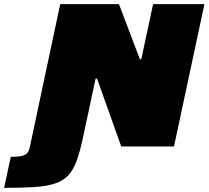

<svg xmlns="http://www.w3.org/2000/svg" viewBox="-146 -708 1008 928"><path d="M-126 200 -94 50Q-55 50 -36.5 44.5Q-18 39 -11 27.5Q-4 16 -1 -1L145 -688H429L530 -422H537L594 -688H842L695 0H440L323 -328H316L254 -38Q240 27 224 70.5Q208 114 183.5 140Q159 166 120 179Q81 192 21 196Q-39 200 -126 200Z"/></svg>

Font: Saira Expanded Black
Style: Italic
Weight: 900
Width: 7
Italic angle: -12°
Designer: Hector Gatti with collaboration of the Omnibus-Type team
Foundry: Omnibus-Type
Version: Version 1.101